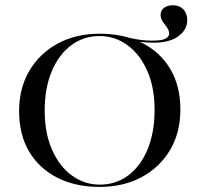

<svg xmlns="http://www.w3.org/2000/svg" viewBox="-20 -713 773 744"><path d="M575 -547.6Q554.8 -547.6 534.7 -549.6Q514.5 -551.6 486.3 -558.9L478.2 -566.9Q507.3 -560.5 526.6 -558.1Q546 -555.6 570.2 -555.6Q608.9 -555.6 622.2 -563.7Q635.5 -571.8 635.5 -582.3Q635.5 -595.2 627.4 -606Q619.4 -616.9 610.9 -629Q602.4 -641.1 602.4 -655.6Q602.4 -672.6 615.7 -682.7Q629 -692.7 650 -692.7Q675 -692.7 690.3 -677Q705.6 -661.3 705.6 -634.7Q705.6 -598.4 671.8 -573Q637.9 -547.6 575 -547.6ZM366.1 11.3Q272.6 11.3 202.4 -24.2Q132.3 -59.7 93.1 -125.4Q54 -191.1 54 -282.3Q54 -371.8 94 -439.1Q133.9 -506.5 204 -544.4Q274.2 -582.3 366.1 -582.3Q460.5 -582.3 530.6 -546.8Q600.8 -511.3 639.9 -445.6Q679 -379.8 679 -288.7Q679 -199.2 639.1 -131.9Q599.2 -64.5 528.6 -26.6Q458.1 11.3 366.1 11.3ZM366.1 2.4Q429.8 2.4 477.8 -33.9Q525.8 -70.2 552.4 -135.5Q579 -200.8 579 -286.3Q579 -375 550.4 -439.1Q521.8 -503.2 473.4 -538.3Q425 -573.4 366.1 -573.4Q303.2 -573.4 255.2 -537.1Q207.3 -500.8 180.2 -435.9Q153.2 -371 153.2 -284.7Q153.2 -196.8 181.9 -132.3Q210.5 -67.7 258.9 -32.7Q307.3 2.4 366.1 2.4Z"/></svg>

Font: Playfair 144pt SemiExpanded Medium
Style: Regular
Weight: 500
Width: 6
Designer: Claus Eggers Sørensen
Foundry: Claus Eggers Sørensen
Version: Version 2.203